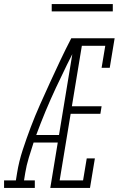

<svg xmlns="http://www.w3.org/2000/svg" viewBox="-63 -923 583 943"><path d="M-43 0V-37H15L21 -74Q30 -130 48.5 -186.5Q67 -243 88 -298.5Q109 -354 133.5 -409Q158 -464 183 -518.5Q208 -573 233.5 -627Q259 -681 287 -735H305L304 -727L323 -718Q265 -606 211.5 -491.5Q158 -377 115 -260H227L221 -223H102Q90 -186 78.5 -148.5Q67 -111 61 -74L55 -37H108V0ZM184 0 305 -735H500L476 -590H436L454 -698H339L290 -401H436L430 -364H284L230 -37H345L363 -145H403L379 0ZM491 -867H191V-903H491Z"/></svg>

Font: Iosevka Curly Slab Extralight
Style: Italic
Weight: 200
Italic angle: -9°
Monospace: yes
Designer: Belleve Invis
Foundry: Belleve Invis
Version: Version 22.1.2; ttfautohint (v1.8.4)